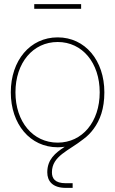

<svg xmlns="http://www.w3.org/2000/svg" viewBox="-20 -704 557 928"><path d="M258.8 7.8C270.5 7.8 281.7 6.8 293 5.4C246.1 35.6 208.5 67.4 208.5 128.9C208.5 170.9 233.4 204.1 298.3 204.1H331.1V181.6H298.3C244.6 181.6 231 157.7 231 128.9C231 49.3 312.5 24.9 383.3 -31.7C402.3 -45.4 418.9 -62.5 433.1 -82C462.9 -122.6 484.4 -177.2 484.4 -257.8C484.4 -411.6 391.6 -523.4 258.8 -523.4C125.5 -523.4 32.2 -411.6 32.2 -257.8C32.2 -104 125.5 7.8 258.8 7.8ZM258.8 -14.6C139.2 -14.6 54.7 -115.2 54.7 -257.8C54.7 -400.4 139.2 -501 258.8 -501C377.9 -501 461.9 -400.4 461.9 -257.8C461.9 -115.2 377.9 -14.6 258.8 -14.6ZM372.1 -684.1H145.5V-661.6H372.1Z"/></svg>

Font: Raveo Display Display Thin
Style: Regular
Weight: 100
Designer: Jakub Foglar, Rasmus Andersson (Inter)
Foundry: Jakubfoglar.com
Version: Version 1.100;Glyphs 3.2.3 (3260)